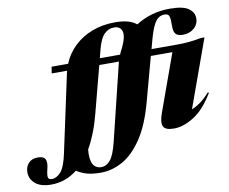

<svg xmlns="http://www.w3.org/2000/svg" viewBox="-305 -873 1467 1232"><g transform="rotate(-10 429.0 -257.0)"><path d="M58 -469.5 65 -512H172.5Q199 -577 248.8 -624Q298.5 -671 366 -696.5Q433.5 -722 513 -722Q564.5 -722 598.8 -712Q633 -702 654 -684Q752 -747 876 -747Q961.5 -747 997.2 -721.8Q1033 -696.5 1033 -658.5Q1033 -617.5 1003.5 -592.5Q974 -567.5 931 -567.5Q898.5 -567.5 884.2 -582.5Q870 -597.5 871 -642Q872 -686.5 865.2 -701.2Q858.5 -716 836.5 -716Q815 -716 797.2 -704.5Q779.5 -693 763.8 -661.2Q748 -629.5 731 -568L716 -512H887.5Q963.5 -512 1039 -527H1063.5L904.5 -86.5Q930 -96 959.5 -116.5Q989 -137 1023.5 -176L1030 -172Q969.5 -71 900.5 -28Q831.5 15 770.5 15Q714.5 15 701.5 -11Q688.5 -37 710.5 -98L844.5 -469.5H704L626 -182Q587 -38 528.8 48.8Q470.5 135.5 401.2 174Q332 212.5 260 212.5Q206 212.5 170.2 202.8Q134.5 193 102.5 172Q62.5 203.5 19.8 218Q-23 232.5 -67.5 232.5Q-135.5 232.5 -170.8 202.8Q-206 173 -206 127.5Q-206 93.5 -184.8 69.8Q-163.5 46 -125.5 46Q-86.5 46 -75.8 66Q-65 86 -75.5 128Q-86 170 -82 184Q-78 198 -58 198Q-26.5 198 0.8 167Q28 136 46 51.5L154.5 -453.5Q156 -461.5 158.5 -469.5ZM502.5 -690.5Q466 -690.5 438.8 -663.5Q411.5 -636.5 393.5 -568L379 -512H511Q520 -533.5 531 -553.5Q564 -623.5 553.5 -657Q543 -690.5 502.5 -690.5ZM492 -453.5Q494 -461.5 496 -469.5H368L287.5 -162Q270.5 -97 249.2 -43.8Q228 9.5 203.5 51.5Q190.5 178 269.5 178Q300.5 178 326.5 147.8Q352.5 117.5 373.5 31.5Z"/></g></svg>

Font: Newsreader Display ExtraBold
Style: Italic
Weight: 800
Italic angle: -17°
Designer: Hugues Gentile
Foundry: Production Type
Version: Version 1.001